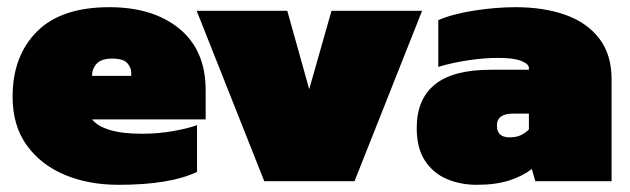

<svg xmlns="http://www.w3.org/2000/svg" viewBox="-20 -504 1751 534"><path d="M310 10Q226 10 159.5 -18Q93 -46 54 -100.5Q15 -155 15 -235Q15 -348 82.5 -416Q150 -484 284 -484Q406 -484 479 -424Q552 -364 552 -253V-172H236Q251 -153 285.5 -142.5Q320 -132 375 -132Q420 -132 462 -139.5Q504 -147 528 -156V-26Q453 10 310 10ZM236 -293H345V-302Q345 -316 334 -328.5Q323 -341 292 -341Q262 -341 249 -327Q236 -313 236 -293Z M715 0 527 -474H779L840 -256L902 -474H1154L966 0Z M1306 10Q1261 10 1223 -6Q1185 -22 1162 -57Q1139 -92 1139 -148Q1139 -228 1189.5 -269Q1240 -310 1345 -310H1451V-315Q1451 -326 1430 -334.5Q1409 -343 1366 -343Q1328 -343 1283.5 -336.5Q1239 -330 1199 -318V-448Q1238 -465 1298.5 -474.5Q1359 -484 1414 -484Q1493 -484 1553 -462.5Q1613 -441 1647 -396.5Q1681 -352 1681 -283V0H1469L1459 -34Q1435 -15 1397.5 -2.5Q1360 10 1306 10ZM1397 -122Q1416 -122 1428.5 -128Q1441 -134 1451 -144V-188H1407Q1362 -188 1362 -155Q1362 -122 1397 -122Z"/></svg>

Font: Kanit Black
Style: Regular
Weight: 900
Designer: Katatrad Team
Foundry: CadsonDemak
Version: Version 2.000; ttfautohint (v1.8.3)